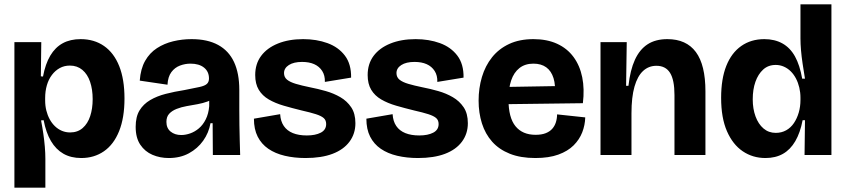

<svg xmlns="http://www.w3.org/2000/svg" viewBox="-20 -721 3934 893"><path d="M47 152V-307V-525H172L170 -366L180 -365Q191 -424 214 -462.5Q237 -501 272 -520Q307 -539 355 -539Q418 -539 464 -507Q510 -475 534.5 -413.5Q559 -352 559 -263Q559 -173 534 -111Q509 -49 463.5 -17.5Q418 14 358 14Q310 14 275 -6Q240 -26 217 -65Q194 -104 183 -162L171 -161Q177 -130 181.5 -99Q186 -68 188.5 -38.5Q191 -9 191 18V152ZM306 -105Q341 -105 364.5 -125.5Q388 -146 399.5 -181Q411 -216 411 -260Q411 -305 399 -340.5Q387 -376 363 -396Q339 -416 305 -416Q279 -416 258 -404.5Q237 -393 221.5 -372.5Q206 -352 198 -324.5Q190 -297 190 -265V-254Q190 -229 195.5 -207Q201 -185 211 -166.5Q221 -148 235.5 -134Q250 -120 268 -112.5Q286 -105 306 -105Z M765 14Q724 14 689 -1Q654 -16 632.5 -48Q611 -80 611 -131Q611 -178 629 -207.5Q647 -237 678.5 -255.5Q710 -274 751 -284.5Q792 -295 837 -302Q884 -311 908.5 -316.5Q933 -322 942.5 -331Q952 -340 952 -356Q952 -388 929 -406.5Q906 -425 866 -425Q841 -425 817 -416Q793 -407 777 -385.5Q761 -364 759 -327L630 -346Q634 -401 655 -438Q676 -475 710 -497Q744 -519 785.5 -529Q827 -539 871 -539Q945 -539 994.5 -512Q1044 -485 1068.5 -432.5Q1093 -380 1093 -303V-209Q1093 -175 1093.5 -139.5Q1094 -104 1095 -69.5Q1096 -35 1097 0H970Q970 -35 969.5 -71.5Q969 -108 969 -148H959Q951 -103 925 -66.5Q899 -30 858.5 -8Q818 14 765 14ZM823 -93Q843 -93 864.5 -100.5Q886 -108 905 -124Q924 -140 937 -166Q950 -192 953 -227V-269L978 -270Q967 -257 945.5 -249Q924 -241 899 -236.5Q874 -232 848.5 -227.5Q823 -223 801.5 -214.5Q780 -206 767 -192Q754 -178 754 -154Q754 -125 773.5 -109Q793 -93 823 -93Z M1401 14Q1349 14 1304.5 3.5Q1260 -7 1228 -29Q1196 -51 1178.5 -85.5Q1161 -120 1161 -169L1283 -190Q1285 -157 1300 -135Q1315 -113 1342 -102Q1369 -91 1407 -91Q1447 -91 1472 -104Q1497 -117 1497 -144Q1497 -162 1485.5 -172Q1474 -182 1449 -190Q1424 -198 1384 -207Q1339 -218 1299.5 -229.5Q1260 -241 1230 -258.5Q1200 -276 1183.5 -303.5Q1167 -331 1167 -372Q1167 -424 1194.5 -461Q1222 -498 1272.5 -518.5Q1323 -539 1390 -539Q1452 -539 1503 -520.5Q1554 -502 1584 -462.5Q1614 -423 1613 -360L1491 -340Q1492 -370 1478.5 -391Q1465 -412 1441.5 -422.5Q1418 -433 1385 -433Q1346 -433 1323.5 -418.5Q1301 -404 1301 -381Q1301 -362 1315 -350.5Q1329 -339 1356 -331Q1383 -323 1422 -315Q1458 -308 1495 -297.5Q1532 -287 1563 -269Q1594 -251 1613.5 -222Q1633 -193 1633 -148Q1633 -99 1605.5 -62Q1578 -25 1526.5 -5.5Q1475 14 1401 14Z M1924 14Q1872 14 1827.5 3.5Q1783 -7 1751 -29Q1719 -51 1701.5 -85.5Q1684 -120 1684 -169L1806 -190Q1808 -157 1823 -135Q1838 -113 1865 -102Q1892 -91 1930 -91Q1970 -91 1995 -104Q2020 -117 2020 -144Q2020 -162 2008.5 -172Q1997 -182 1972 -190Q1947 -198 1907 -207Q1862 -218 1822.5 -229.5Q1783 -241 1753 -258.5Q1723 -276 1706.5 -303.5Q1690 -331 1690 -372Q1690 -424 1717.5 -461Q1745 -498 1795.5 -518.5Q1846 -539 1913 -539Q1975 -539 2026 -520.5Q2077 -502 2107 -462.5Q2137 -423 2136 -360L2014 -340Q2015 -370 2001.5 -391Q1988 -412 1964.5 -422.5Q1941 -433 1908 -433Q1869 -433 1846.5 -418.5Q1824 -404 1824 -381Q1824 -362 1838 -350.5Q1852 -339 1879 -331Q1906 -323 1945 -315Q1981 -308 2018 -297.5Q2055 -287 2086 -269Q2117 -251 2136.5 -222Q2156 -193 2156 -148Q2156 -99 2128.5 -62Q2101 -25 2049.5 -5.5Q1998 14 1924 14Z M2470 14Q2401 14 2351 -6Q2301 -26 2269 -62Q2237 -98 2221.5 -147Q2206 -196 2206 -253Q2206 -311 2221.5 -363Q2237 -415 2268.5 -454.5Q2300 -494 2348 -516.5Q2396 -539 2461 -539Q2524 -539 2571 -517.5Q2618 -496 2647.5 -456Q2677 -416 2688 -361.5Q2699 -307 2691 -241L2297 -236V-316L2589 -321L2560 -276Q2565 -324 2554.5 -357.5Q2544 -391 2520.5 -408Q2497 -425 2461 -425Q2422 -425 2396 -404.5Q2370 -384 2357.5 -347Q2345 -310 2345 -258Q2345 -174 2377.5 -134Q2410 -94 2471 -94Q2499 -94 2518 -101.5Q2537 -109 2548.5 -122Q2560 -135 2565.5 -152.5Q2571 -170 2571 -189L2702 -175Q2701 -139 2688 -105.5Q2675 -72 2648 -45Q2621 -18 2577 -2Q2533 14 2470 14Z M2773 0V-295V-525H2895L2892 -322H2903Q2911 -395 2933 -443Q2955 -491 2992 -515Q3029 -539 3084 -539Q3172 -539 3216.5 -479Q3261 -419 3261 -296V0H3117V-279Q3117 -349 3096.5 -382Q3076 -415 3033 -415Q2997 -415 2971 -391Q2945 -367 2931 -318Q2917 -269 2917 -194V0Z M3540 14Q3481 14 3434.5 -17.5Q3388 -49 3361 -111Q3334 -173 3334 -266Q3334 -354 3358 -414.5Q3382 -475 3427.5 -507Q3473 -539 3535 -539Q3583 -539 3619 -519Q3655 -499 3677.5 -458.5Q3700 -418 3711 -355H3724Q3718 -391 3713 -424.5Q3708 -458 3705.5 -487.5Q3703 -517 3703 -542V-701H3847V-214V0H3722L3724 -162H3713Q3702 -104 3679 -64.5Q3656 -25 3621.5 -5.5Q3587 14 3540 14ZM3588 -103Q3615 -103 3636.5 -115Q3658 -127 3672.5 -148.5Q3687 -170 3695 -197.5Q3703 -225 3703 -256V-267Q3703 -291 3697.5 -314Q3692 -337 3682 -356Q3672 -375 3658 -389Q3644 -403 3626 -411Q3608 -419 3588 -419Q3553 -419 3529.5 -397.5Q3506 -376 3493.5 -340.5Q3481 -305 3481 -259Q3481 -215 3494 -179.5Q3507 -144 3531 -123.5Q3555 -103 3588 -103Z"/></svg>

Font: Bricolage Grotesque 72pt
Style: Bold
Weight: 700
Designer: Mathieu Triay
Foundry: Atelier Triay
Version: Version 1.001;gftools[0.9.33.dev8+g029e19f]